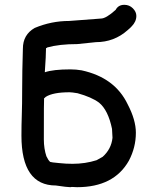

<svg xmlns="http://www.w3.org/2000/svg" viewBox="-20 -767 625 797"><path d="M281 -87Q334 -87 381 -102L406 -116Q442 -148 447 -195L445 -232Q429 -310 391 -341Q360 -364 302 -380Q278 -384 269 -384Q200 -384 170 -365Q164 -359 163 -359Q162 -359 162 -188Q162 -150 173 -117Q174 -117 174 -116Q179 -104 188 -95Q192 -93 226 -90Q253 -87 281 -87ZM300 10 278 9 272 10Q259 10 212 3Q69 3 69 -204Q69 -247 70.5 -290.5Q72 -334 72 -394Q72 -469 75 -565Q75 -623 124 -651Q193 -680 267 -680L399 -690Q420 -690 460 -726Q471 -747 496 -747Q517 -747 531.5 -732.5Q546 -718 546 -701Q546 -677 526 -657Q526 -656 510 -642Q454 -592 378 -592L301 -584Q226 -584 176 -570Q176 -569 174.5 -568.5Q173 -568 171 -567Q171 -537 166 -467Q201 -479 272 -479Q296 -479 319 -475Q457 -445 510 -334Q544 -269 544 -216Q544 -155 515 -100Q453 10 300 10Z"/></svg>

Font: Bad Comic
Style: Regular
Weight: 400
Designer: GGBotNet
Foundry: f0n7
Version: 0.9